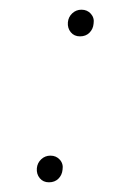

<svg xmlns="http://www.w3.org/2000/svg" viewBox="-20 -372 283 396"><path d="M120 -326Q121 -337 129 -344.5Q137 -352 148 -352Q160 -352 167.5 -343.5Q175 -335 173 -323Q172 -312 164.5 -304.5Q157 -297 145 -297Q133 -297 126 -305.5Q119 -314 120 -326ZM56 -25Q57 -36 65 -43.5Q73 -51 84 -51Q96 -51 103.5 -42.5Q111 -34 109 -22Q108 -11 100.5 -3.5Q93 4 81 4Q69 4 62 -4.5Q55 -13 56 -25Z"/></svg>

Font: Ysabeau Infant Extralight
Style: Italic
Weight: 200
Italic angle: -12°
Designer: Christian Thalmann (Catharsis Fonts)
Version: Version 0.003